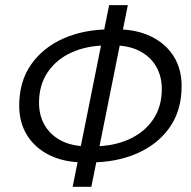

<svg xmlns="http://www.w3.org/2000/svg" viewBox="-20 -698 737 740"><path d="M260 22 400.6 -678.3H472.7L332.1 22ZM303.4 -72.1Q228.8 -72.1 172.6 -99.1Q116.5 -126.1 85.2 -175.4Q54 -224.7 54 -290.7Q54 -384.5 100.3 -450Q146.6 -515.6 225.9 -550.3Q305.3 -584.9 405.4 -584.9H430.6Q505.2 -584.9 561.3 -557.9Q617.5 -530.9 648.7 -482Q680 -433 680 -366.3Q680 -272.6 634 -207Q588 -141.5 508.4 -106.8Q428.7 -72.1 328.6 -72.1ZM315.7 -134.2H340.9Q417.2 -134.2 476.7 -160.9Q536.1 -187.6 569.9 -237Q603.6 -286.3 603.6 -355.2Q603.6 -404.9 581.1 -442.9Q558.6 -480.9 517 -501.9Q475.5 -522.9 418.3 -522.9H393.1Q316.8 -522.9 257.5 -496.5Q198.2 -470.1 164.3 -420.4Q130.4 -370.7 130.4 -301.9Q130.4 -252.1 152.9 -214.3Q175.4 -176.6 216.9 -155.4Q258.5 -134.2 315.7 -134.2Z"/></svg>

Font: Source Sans Variable
Style: Italic
Weight: 200
Italic angle: -11°
Designer: Paul D. Hunt
Foundry: Adobe Systems Incorporated
Version: Version 3.006;hotconv 1.0.111;makeotfexe 2.5.65597